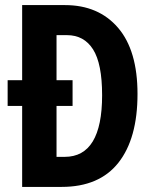

<svg xmlns="http://www.w3.org/2000/svg" viewBox="-20 -734 607 754"><path d="M235 -714Q367 -714 443.5 -625Q520 -536 520 -365Q520 -190 445 -95Q370 0 222 0H67V-318H10V-419H67V-714ZM243 -596H202V-419H265V-318H202V-118H234Q381 -118 381 -360Q381 -484 345.5 -540Q310 -596 243 -596Z"/></svg>

Font: Noto Sans Telugu ExtraCondensed
Style: Bold
Weight: 700
Width: 2
Designer: Jelle Bosma - Monotype Design Team
Foundry: Monotype Imaging Inc.
Version: Version 2.005; ttfautohint (v1.8.4.7-5d5b)